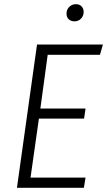

<svg xmlns="http://www.w3.org/2000/svg" viewBox="-20 -898 512 918"><path d="M472 -685 458 -636H208L173 -379H389L382 -331H166L126 -49H389L381 0H61L157 -685ZM298 -833Q298 -852 311 -865Q324 -878 343 -878Q360 -878 370 -867.5Q380 -857 380 -841Q380 -822 367.5 -809Q355 -796 336 -796Q319 -796 308.5 -806Q298 -816 298 -833Z"/></svg>

Font: Fira Sans Condensed Light
Style: Italic
Weight: 300
Width: 3
Italic angle: -8°
Designer: Carrois Corporate & Edenspiekermann AG
Foundry: Carrois Corporate GbR & Edenspiekermann AG
Version: Version 4.203